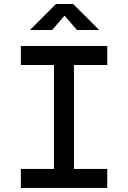

<svg xmlns="http://www.w3.org/2000/svg" viewBox="-20 -918 626 938"><path d="M243.7 0V-693.4H341.3V0ZM82 0V-92.8H503.9V0ZM82 -600.6V-693.4H503.9V-600.6ZM126.5 -771.5 253.4 -898.4H337.4L464.4 -771.5H356L269.5 -871.6H321.3L234.9 -771.5Z"/></svg>

Font: Cascadia Code PL
Style: Regular
Weight: 400
Monospace: yes
Designer: Aaron Bell
Foundry: Saja Typeworks
Version: Version 2102.003